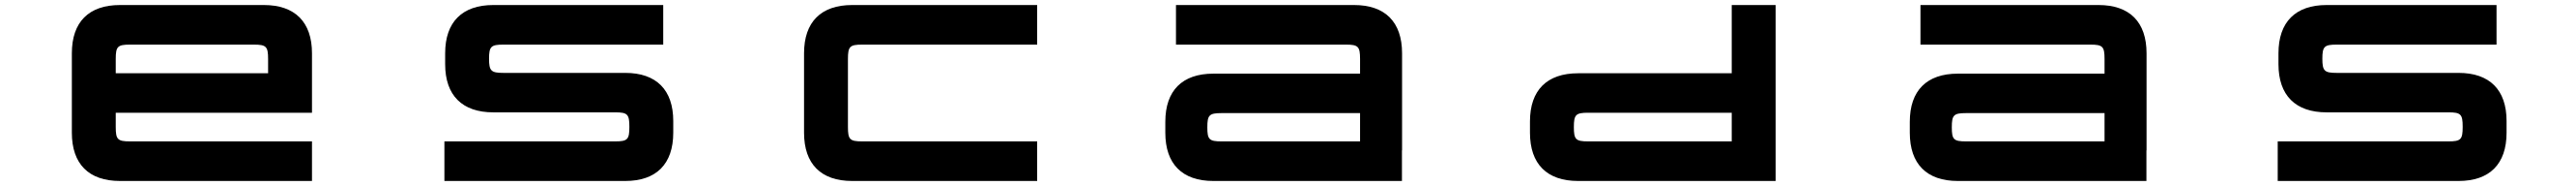

<svg xmlns="http://www.w3.org/2000/svg" viewBox="-20 -720 10270 740"><path d="M1032 -700H458.5C334 -700 266.5 -632.5 266.5 -508V-192C266.5 -67.5 334 0 458.5 0H1224V-157.5H498.5C449 -157.5 441.5 -165 441.5 -214.5V-271.5H1224V-508C1224 -632.5 1156 -700 1032 -700ZM441.5 -428.5V-485.5C441.5 -535 449 -542.5 498.5 -542.5H992C1041.5 -542.5 1049 -535 1049 -485.5V-428.5Z M2624.5 -700H1947C1823 -700 1755 -632.5 1755 -508V-464.5C1755 -340.5 1823 -273 1947 -273H2433C2482 -273 2489.5 -265.5 2489.5 -216V-214.5C2489.5 -165 2482 -157.5 2433 -157.5H1752V0H2473C2597 0 2664.5 -67.5 2664.5 -192V-238.5C2664.5 -362.5 2597 -430 2473 -430H1987C1938 -430 1930 -438 1930 -486.5C1930 -535 1938 -542.5 1987 -542.5H2624.5Z M4115.5 -700H3378C3253.5 -700 3186 -632.5 3186 -508V-192C3186 -67.5 3253.5 0 3378 0H4115.5V-157.5H3418C3368.5 -157.5 3361 -165 3361 -214.5V-485.5C3361 -535 3368.5 -542.5 3418 -542.5H4115.5Z M4850.5 -270H5403V-157.5H4850.5C4801.5 -157.5 4794 -165 4794 -213.5C4794 -262 4801.5 -270 4850.5 -270ZM4626.5 -192C4626.5 -67.5 4694 0 4818 0H5570V-121.5H5570.5V-508C5570.5 -632.5 5503 -700 5379 -700H4669V-542.5H5346.5C5395.5 -542.5 5403 -535 5403 -485.5V-427H4818C4694 -427 4626.5 -359.5 4626.5 -235.5Z M6272.5 0H7060V-700H6885V-428.5H6272.5C6148 -428.5 6080.5 -361 6080.5 -237V-192C6080.5 -67.5 6148 0 6272.5 0ZM6255.5 -214.5C6255.5 -263.5 6263 -271.5 6312.5 -271.5H6885V-157.5H6312.5C6263 -157.5 6255.5 -165 6255.5 -214.5Z M7819 -270H8371.5V-157.5H7819C7770 -157.5 7762.5 -165 7762.5 -213.5C7762.5 -262 7770 -270 7819 -270ZM7595 -192C7595 -67.5 7662.5 0 7786.5 0H8538.5V-121.5H8539V-508C8539 -632.5 8471.5 -700 8347.5 -700H7637.5V-542.5H8315C8364 -542.5 8371.5 -535 8371.5 -485.5V-427H7786.5C7662.5 -427 7595 -359.5 7595 -235.5Z M9934.5 -700H9257C9133 -700 9065 -632.5 9065 -508V-464.5C9065 -340.5 9133 -273 9257 -273H9743C9792 -273 9799.5 -265.5 9799.5 -216V-214.5C9799.5 -165 9792 -157.5 9743 -157.5H9062V0H9783C9907 0 9974.5 -67.5 9974.5 -192V-238.5C9974.5 -362.5 9907 -430 9783 -430H9297C9248 -430 9240 -438 9240 -486.5C9240 -535 9248 -542.5 9297 -542.5H9934.5Z"/></svg>

Font: Melete Bold
Style: Regular
Weight: 700
Width: 6
Designer: Sora Sagano
Foundry: DOT COLON
Version: Version 0.200;FEAKit 1.0